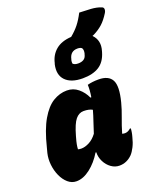

<svg xmlns="http://www.w3.org/2000/svg" viewBox="-178 -1113 1033 1234"><g transform="rotate(-20 338.0 -495.5)"><path d="M515 -1002Q556 -1001 594 -998.5Q632 -996 660 -985Q675 -981 676 -968.5Q677 -956 669 -943Q643 -901 616.5 -877.5Q590 -854 556 -837Q550 -834 544 -832Q588 -787 568 -720L566 -713Q548 -651 505 -624Q462 -597 393 -597Q314 -597 276 -636Q238 -675 254 -745L256 -750Q268 -804 307 -836.5Q346 -869 413 -873Q447 -901 470 -930Q493 -959 515 -1002ZM425 -789Q376 -789 365 -738L363 -732Q362 -727 361.5 -720.5Q361 -714 362 -709Q373 -697 398 -697Q421 -697 436 -706.5Q451 -716 456 -739L458 -745Q460 -756 459.5 -764.5Q459 -773 454 -781Q443 -789 425 -789ZM268 -559Q312 -559 345 -531.5Q378 -504 396 -464H402Q410 -513 408 -547Q441 -556 484 -556Q552 -556 575 -513.5Q598 -471 571 -367Q560 -324 541.5 -275.5Q523 -227 508 -176Q517 -173 527 -173Q547 -173 566 -190H572Q572 -180 569.5 -164.5Q567 -149 562 -132Q554 -98 540 -70.5Q526 -43 511 -27Q473 11 423 11Q393 11 367 -7.5Q341 -26 325.5 -56.5Q310 -87 311 -121H306Q271 -63 223.5 -26Q176 11 129 11Q97 11 71.5 -11Q46 -33 30 -68.5Q14 -104 9.5 -145Q5 -186 14 -224L23 -258Q51 -372 89.5 -438Q128 -504 173.5 -531.5Q219 -559 268 -559ZM207 -179Q218 -176 230 -176Q255 -176 284 -191Q313 -206 337 -238Q349 -277 361.5 -313Q374 -349 384 -385Q362 -398 324 -398Q293 -398 269.5 -370Q246 -342 224 -264L221 -253Q208 -209 207 -179Z"/></g></svg>

Font: Recursive Sn Csl St Blk
Style: Italic
Weight: 900
Italic angle: -15°
Version: Version 1.079;hotconv 1.0.112;makeotfexe 2.5.65598; ttfautoh